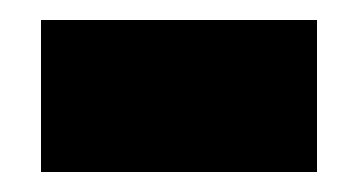

<svg xmlns="http://www.w3.org/2000/svg" viewBox="-20 -364 358 192"><path d="M21 -192V-344H297V-192Z"/></svg>

Font: Noto Sans Hebrew Thin Black
Style: Regular
Weight: 900
Version: Version 3.001